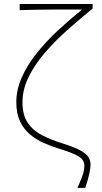

<svg xmlns="http://www.w3.org/2000/svg" viewBox="-20 -752 514 965"><path d="M369.5 193Q379.5 170 391.8 138.2Q404 106.5 404 81.5Q404 51.5 375.5 34Q347 16.5 277.5 -4.5Q237 -17 198.5 -34.2Q160 -51.5 129.2 -77.8Q98.5 -104 80.2 -143Q62 -182 62 -238Q62 -301 89.2 -362.5Q116.5 -424 163 -482.8Q209.5 -541.5 269 -597Q328.5 -652.5 392.5 -704H319Q289.5 -704 248.8 -704Q208 -704 163.5 -703.2Q119 -702.5 79 -701V-732H445.5V-709Q382.5 -658 320 -602.5Q257.5 -547 206.2 -487.5Q155 -428 124 -365.5Q93 -303 93 -238Q93 -172.5 120 -133.8Q147 -95 192.2 -72Q237.5 -49 293.5 -31.5Q352.5 -13 383 3.5Q413.5 20 424.2 37.2Q435 54.5 435 75.5Q435 92.5 430.2 114.8Q425.5 137 419.2 158Q413 179 408.5 192Z"/></svg>

Font: Commissioner Flair Thin
Style: Regular
Weight: 100
Designer: Kostas Bartsokas
Foundry: Kostas Bartsokas
Version: Version 1.000; ttfautohint (v1.8.3)